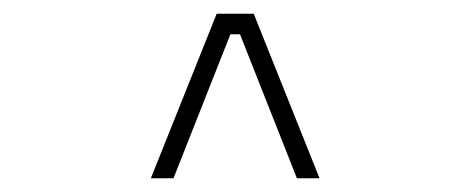

<svg xmlns="http://www.w3.org/2000/svg" viewBox="-20 -820 690 280"><path d="M200 -560 296 -800H350L446 -560H413L330 -770H316L233 -560Z"/></svg>

Font: Trispace Thin Thin
Style: Regular
Weight: 250
Version: Version 1.210